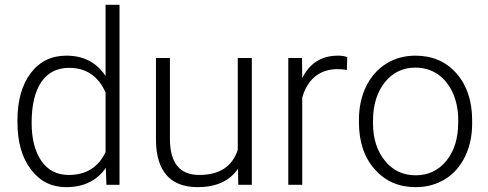

<svg xmlns="http://www.w3.org/2000/svg" viewBox="-20 -770 2032 800"><path d="M52.7 -262.2C52.7 -178.7 71.3 -112.8 108.9 -64C146 -14.6 194.8 9.8 255.9 9.8C328.6 9.8 383.3 -17.1 420.9 -70.3L423.3 0H478V-750H419.9V-453.6C382.3 -509.8 328.1 -538.1 256.8 -538.1C193.8 -538.1 144.5 -513.7 107.9 -465.3C71.3 -416.5 52.7 -351.1 52.7 -269ZM111.8 -258.8C111.8 -409.2 169.4 -487.3 267.6 -487.3C338.9 -487.3 389.6 -453.1 419.9 -384.3V-136.2C389.6 -72.8 338.4 -41 266.6 -41C217.3 -41 179.2 -60.5 152.3 -99.6C125.5 -138.2 111.8 -191.4 111.8 -258.8Z M972.7 0H1029.3V-528.3H970.7V-146C948.2 -76.2 894.5 -41 810.1 -41C728.5 -41 688 -91.3 688 -191.9V-528.3H629.9V-184.6C631.3 -56.2 690.4 9.8 803.2 9.8C880.4 9.8 936.5 -15.6 971.7 -66.9Z M1426.8 -531.7C1417.5 -536.1 1404.3 -538.1 1388.2 -538.1C1319.8 -538.1 1270 -506.8 1239.3 -444.3L1238.3 -528.3H1181.2V0H1239.3V-362.8C1260.7 -440.4 1313 -481.9 1385.7 -481.9C1399.9 -481.9 1413.1 -481 1425.3 -478.5Z M1475.6 -260.3C1475.6 -178.7 1497.6 -113.8 1541.5 -64.5C1585 -15.1 1642.1 9.8 1711.9 9.8C1757.8 9.8 1798.8 -1.5 1834.5 -23.4C1870.1 -45.4 1897.9 -77.1 1918 -118.2C1937.5 -158.7 1947.3 -204.6 1947.3 -255.9V-268.1C1947.3 -349.6 1925.3 -415 1881.8 -464.4C1838.4 -513.7 1781.2 -538.1 1710.9 -538.1C1665.5 -538.1 1624.5 -526.9 1588.9 -504.4C1516.6 -459 1475.6 -373.5 1475.6 -272ZM1534.2 -266.6C1534.2 -332.5 1550.8 -386.2 1583.5 -427.2C1616.2 -467.8 1658.7 -488.3 1710.9 -488.3C1745.6 -488.3 1776.9 -479 1803.7 -460.9C1857.9 -423.8 1889.2 -352.5 1889.2 -272V-260.7C1889.2 -194.3 1873 -141.1 1840.3 -100.6C1807.6 -60.1 1764.6 -39.6 1711.9 -39.6C1658.7 -39.6 1616.2 -60.1 1583.5 -100.6C1550.8 -141.1 1534.2 -192.9 1534.2 -255.9Z"/></svg>

Font: Shabnam Thin
Style: Regular
Weight: 100
Foundry: DejaVu fonts team - Redesigned by Saber Rastikerdar - Based on Vazir font
Version: Version 5.0.1